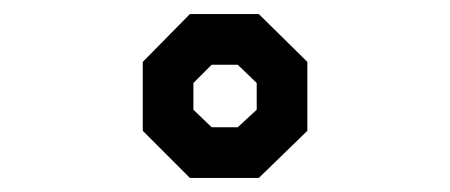

<svg xmlns="http://www.w3.org/2000/svg" viewBox="-20 -720 640 273"><path d="M250 -700 183 -632V-534L250 -467H348L417 -534V-632L348 -700ZM281 -628H318L345 -602V-564L318 -539H281L255 -564V-602Z"/></svg>

Font: Kode Mono
Style: Bold
Weight: 700
Monospace: yes
Designer: Isa Ozler
Foundry: Kadena LLC
Version: Version 1.206;gftools[0.9.28]